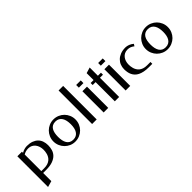

<svg xmlns="http://www.w3.org/2000/svg" viewBox="103 -1731 2940 2940"><g transform="rotate(-45 1573.5 -260.5)"><path d="M168 -435.5Q195.8 -452.6 227.1 -460.9Q258.3 -469.2 283.2 -469.2Q345.2 -469.2 390.4 -452.4Q435.5 -435.5 465.1 -406Q494.6 -376.5 508.8 -335.7Q522.9 -294.9 522.9 -247.1Q522.9 -198.7 510 -154.1Q497.1 -109.4 464.1 -75.2Q431.2 -41 374.5 -20.5Q317.9 0 231 0H168V176.8L69.3 205.1V-460H168ZM272.9 -428.2Q241.7 -428.2 216.6 -420.9Q191.4 -413.6 168 -399.4V-40H231Q274.9 -40 306.2 -50.8Q337.4 -61.5 358.9 -79.3Q380.4 -97.2 393.3 -119.4Q406.2 -141.6 413.1 -164.8Q419.9 -188 422.1 -209.7Q424.3 -231.4 424.3 -248Q424.3 -283.7 414.3 -316.2Q404.3 -348.6 385 -373.5Q365.7 -398.4 337.6 -413.3Q309.6 -428.2 272.9 -428.2Z M857.4 -469.2Q907.7 -469.2 951.7 -450.4Q995.6 -431.6 1028.1 -399.2Q1060.5 -366.7 1079.1 -323Q1097.7 -279.3 1097.7 -230Q1097.7 -180.2 1079.1 -136.5Q1060.5 -92.8 1028.1 -60.3Q995.6 -27.8 951.7 -9Q907.7 9.8 857.4 9.8Q808.1 9.8 764.9 -9Q721.7 -27.8 689.5 -60.3Q657.2 -92.8 638.4 -136.5Q619.6 -180.2 619.6 -230Q619.6 -279.3 638.4 -323Q657.2 -366.7 689.5 -399.2Q721.7 -431.6 764.9 -450.4Q808.1 -469.2 857.4 -469.2ZM856.4 -424.8Q818.4 -424.8 792.2 -410.2Q766.1 -395.5 750 -369.1Q733.9 -342.8 726.8 -306.6Q719.7 -270.5 719.7 -228Q719.7 -186 727.1 -150.4Q734.4 -114.7 750.5 -88.6Q766.6 -62.5 792.7 -47.9Q818.8 -33.2 856.4 -33.2Q894 -33.2 920.4 -47.9Q946.8 -62.5 963.6 -88.6Q980.5 -114.7 988 -150.4Q995.6 -186 995.6 -228Q995.6 -270.5 988 -306.6Q980.5 -342.8 963.6 -369.1Q946.8 -395.5 920.4 -410.2Q894 -424.8 856.4 -424.8Z M1228 -726.1H1327.1V0H1228Z M1577.1 0H1478V-460H1577.1ZM1577.1 -537.1H1478V-595.2H1577.1Z M1879.4 -416H1813.5V0H1719.7V-416H1656.2V-460H1719.7V-609.9L1813.5 -638.2V-460H1879.4Z M2053.2 0H1954.1V-460H2053.2ZM2053.2 -537.1H1954.1V-595.2H2053.2Z M2527.8 -382.8Q2502.4 -403.3 2476.6 -413.6Q2450.7 -423.8 2417 -423.8Q2380.4 -423.8 2352.3 -409.7Q2324.2 -395.5 2305.2 -371.3Q2286.1 -347.2 2276.1 -315.4Q2266.1 -283.7 2266.1 -248Q2266.1 -231.4 2268.3 -209.7Q2270.5 -188 2277.3 -164.8Q2284.2 -141.6 2297.1 -119.4Q2310.1 -97.2 2331.3 -79.3Q2352.5 -61.5 2384 -50.8Q2415.5 -40 2459 -40H2531.7V0H2459Q2400.9 0 2356.7 -9Q2312.5 -18.1 2280 -34.2Q2247.6 -50.3 2225.8 -73Q2204.1 -95.7 2190.9 -123.3Q2177.7 -150.9 2172.4 -182.1Q2167 -213.4 2167 -247.1Q2167 -291.5 2182.9 -331.8Q2198.7 -372.1 2230.2 -402.6Q2261.7 -433.1 2308.3 -451.2Q2355 -469.2 2417 -469.2Q2432.1 -469.2 2449.2 -465.8Q2466.3 -462.4 2483.4 -455.8Q2500.5 -449.2 2517.3 -439.2Q2534.2 -429.2 2548.8 -416Z M2857.9 -469.2Q2908.2 -469.2 2952.1 -450.4Q2996.1 -431.6 3028.6 -399.2Q3061 -366.7 3079.6 -323Q3098.1 -279.3 3098.1 -230Q3098.1 -180.2 3079.6 -136.5Q3061 -92.8 3028.6 -60.3Q2996.1 -27.8 2952.1 -9Q2908.2 9.8 2857.9 9.8Q2808.6 9.8 2765.4 -9Q2722.2 -27.8 2689.9 -60.3Q2657.7 -92.8 2638.9 -136.5Q2620.1 -180.2 2620.1 -230Q2620.1 -279.3 2638.9 -323Q2657.7 -366.7 2689.9 -399.2Q2722.2 -431.6 2765.4 -450.4Q2808.6 -469.2 2857.9 -469.2ZM2856.9 -424.8Q2818.8 -424.8 2792.7 -410.2Q2766.6 -395.5 2750.5 -369.1Q2734.4 -342.8 2727.3 -306.6Q2720.2 -270.5 2720.2 -228Q2720.2 -186 2727.5 -150.4Q2734.9 -114.7 2751 -88.6Q2767.1 -62.5 2793.2 -47.9Q2819.3 -33.2 2856.9 -33.2Q2894.5 -33.2 2920.9 -47.9Q2947.3 -62.5 2964.1 -88.6Q2981 -114.7 2988.5 -150.4Q2996.1 -186 2996.1 -228Q2996.1 -270.5 2988.5 -306.6Q2981 -342.8 2964.1 -369.1Q2947.3 -395.5 2920.9 -410.2Q2894.5 -424.8 2856.9 -424.8Z"/></g></svg>

Font: Federov2
Style: Regular
Weight: 400
Designer: Olexa M. Volochay | Cyreal.org
Foundry: Olexa M. Volochay | Cyreal.org
Version: Version 1.000